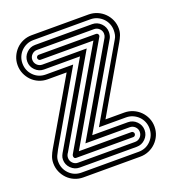

<svg xmlns="http://www.w3.org/2000/svg" viewBox="-147 -804 935 1043"><g transform="rotate(-20 320.5 -283.0)"><path d="M155 -439Q129 -439 105.5 -449Q82 -459 65 -476.5Q48 -494 38 -517Q28 -540 28 -567Q28 -593 38 -616Q48 -639 65 -656.5Q82 -674 105.5 -684Q129 -694 155 -694H485Q511 -694 534.5 -684Q558 -674 575.5 -656.5Q593 -639 603 -616Q613 -593 613 -567Q613 -546 606 -528.5Q599 -511 589 -494L376 -127H485Q511 -127 534.5 -117Q558 -107 575.5 -89.5Q593 -72 603 -49Q613 -26 613 0Q613 27 603 50Q593 73 575.5 90.5Q558 108 534.5 118Q511 128 485 128H155Q129 128 105.5 118Q82 108 65 90.5Q48 73 38 50Q28 27 28 0Q28 -21 35 -39Q42 -57 52 -74L265 -439ZM313 -467 78 -62Q70 -48 63 -32.5Q56 -17 56 0Q56 42 84.5 71Q113 100 155 100H485Q527 100 555.5 71Q584 42 584 0Q584 -20 576.5 -38Q569 -56 555.5 -69.5Q542 -83 524 -91Q506 -99 485 -99H328L572 -518Q579 -529 581.5 -541.5Q584 -554 584 -567Q584 -587 576.5 -605Q569 -623 555.5 -636.5Q542 -650 524 -658Q506 -666 485 -666H155Q134 -666 116 -658Q98 -650 84.5 -636.5Q71 -623 63.5 -605Q56 -587 56 -567Q56 -525 84.5 -496Q113 -467 155 -467ZM155 71Q126 71 105 50Q84 29 84 0Q84 -13 89 -24Q94 -35 101 -46L363 -496H155Q126 -496 105 -517Q84 -538 84 -567Q84 -596 105 -617Q126 -638 155 -638H485Q514 -638 535 -617Q556 -596 556 -567Q556 -558 554 -548.5Q552 -539 548 -532L279 -71H485Q514 -71 535 -50Q556 -29 556 0Q556 29 535 50Q514 71 485 71ZM523 -546Q528 -555 528 -567Q528 -584 515.5 -596.5Q503 -609 485 -609H155Q138 -609 125.5 -596.5Q113 -584 113 -567Q113 -549 125.5 -536.5Q138 -524 155 -524H412L123 -28Q113 -15 113 0Q113 18 125.5 30.5Q138 43 155 43H485Q503 43 515.5 30.5Q528 18 528 0Q528 -17 515.5 -29.5Q503 -42 485 -42H229ZM155 -552Q149 -552 145 -556.5Q141 -561 141 -567Q141 -572 145 -576.5Q149 -581 155 -581H485Q495 -581 498.5 -573.5Q502 -566 498 -560L181 -14H485Q491 -14 495 -9.5Q499 -5 499 0Q499 6 495 10.5Q491 15 485 15H155Q146 15 143 7Q140 -1 144 -9L461 -552Z"/></g></svg>

Font: Zschusch
Style: Regular
Weight: 400
Designer: Peter Wiegel
Foundry: Peter Wiegel